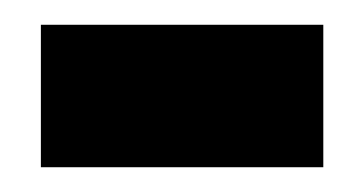

<svg xmlns="http://www.w3.org/2000/svg" viewBox="-20 -346 294 155"><path d="M241 -326H13V-211H241Z"/></svg>

Font: Queering Heavy
Style: Bold
Weight: 900
Designer: Adam Naccarato
Foundry: adamnac
Version: Version 2.000;hotconv 1.0.109;makeotfexe 2.5.65596